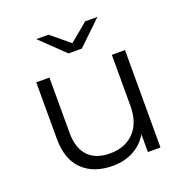

<svg xmlns="http://www.w3.org/2000/svg" viewBox="-131 -851 936 974"><g transform="rotate(-20 336.5 -363.5)"><path d="M573 -526V0H505V-96Q477 -48 428 -21.5Q379 5 316 5Q213 5 153.5 -52.5Q94 -110 94 -221V-526H165V-228Q165 -145 206 -102Q247 -59 323 -59Q406 -59 454 -109.5Q502 -160 502 -250V-526ZM499 -732 370 -608H298L169 -732H235L334 -650L433 -732Z"/></g></svg>

Font: APTA Sans Regular
Style: Regular
Weight: 400
Version: Version 7.200